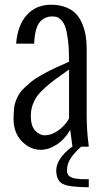

<svg xmlns="http://www.w3.org/2000/svg" viewBox="-20 -618 435 809"><path d="M354 137.2V170.9Q303.7 170.9 267.6 164.6Q241.2 159.7 229.7 145.3Q218.3 130.9 216.8 103Q216.8 69.3 243.2 37.6Q270 6.8 292 -3.9H326.2Q293.9 24.4 278.1 48.6Q262.2 72.8 262.2 99.1Q262.2 111.3 266.6 117.2Q268.6 124.5 285.2 131.3Q290 133.8 307.6 135.3L321.3 136.7Q334.5 137.2 354 137.2ZM271 -119.1V-325.2Q216.3 -286.1 214.4 -284.7Q192.9 -269 170.9 -249.5Q147 -228 136.2 -212.4Q109.9 -174.3 109.9 -129.9Q109.9 -87.4 127.9 -67.9Q146.5 -47.9 168.9 -47.9Q196.3 -47.9 225.1 -67.9Q254.4 -88.4 271 -119.1ZM354 0H285.2L275.9 -70.8Q252.9 -30.8 219 -8.8Q185.1 13.2 151.9 13.2Q106.9 13.2 71.8 -22.9Q37.1 -59.1 37.1 -117.2Q37.1 -141.1 40 -166.5Q42.5 -188 57.6 -216.8Q65.4 -230.5 75.9 -241.2Q86.4 -252 107.4 -270Q150.4 -306.6 271 -357.9V-362.8Q271 -412.1 266.6 -447.8Q262.2 -483.4 255.9 -502.4Q249.5 -521.5 239 -532.5Q228.5 -543.5 220 -546.1Q211.4 -548.8 199.2 -548.8Q172.9 -548.8 153.3 -531.2Q127.4 -507.8 124 -437V-434.1H47.9Q54.2 -511.7 93 -554.9Q131.8 -598.1 195.8 -598.1Q231 -598.1 258.8 -586.9Q286.6 -575.7 302.2 -557.6Q318.4 -539.1 327.6 -515.1Q345.2 -472.7 345.2 -416V-134.8Q345.2 -100.1 347.2 -70.3Q349.6 -34.7 352.1 -19Z"/></svg>

Font: VL Oswald
Style: Light
Weight: 300
Designer: vernon adams
Foundry: vernon adams
Version: Version ; ttfautohint (v0.92.18-e454-dirty) -l 8 -r 50 -G 20